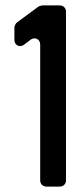

<svg xmlns="http://www.w3.org/2000/svg" viewBox="-20 -687 296 707"><path d="M150 0H201C213 0 223 -10 223 -22V-645C223 -657 213 -667 201 -667H135C133 -667 124 -664 122 -663L42 -604C38 -601 33 -591 33 -586V-540C33 -520 53 -511 68 -522L93 -541C108 -552 128 -543 128 -523V-22C128 -10 138 0 150 0Z"/></svg>

Font: DIN Rundschrift
Style: Eng
Weight: 400
Width: 3
Version: Version 1.027